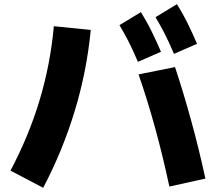

<svg xmlns="http://www.w3.org/2000/svg" viewBox="-20 -856 1040 916"><path d="M186 40 30 -42Q117 -206 168.5 -376.5Q220 -547 237 -731L413 -713Q394 -516 336.5 -326.5Q279 -137 186 40ZM815 -536Q856 -412 892.5 -279Q929 -146 960 -4L788 34Q757 -111 720.5 -244Q684 -377 641 -501ZM810 -599Q785 -658 764 -698.5Q743 -739 722 -774L824 -836Q853 -790 876.5 -742Q900 -694 920 -647ZM638 -561Q613 -620 592 -660.5Q571 -701 550 -736L652 -798Q681 -752 704.5 -704Q728 -656 748 -609Z"/></svg>

Font: Murecho Thin Black
Style: Regular
Weight: 900
Version: Version 1.010